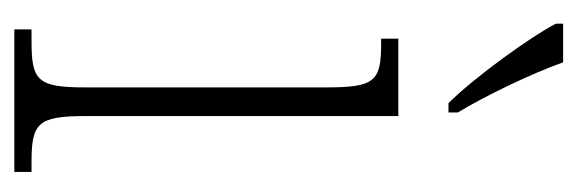

<svg xmlns="http://www.w3.org/2000/svg" viewBox="-289 -517 806 268"><g transform="rotate(90 114.0 -383.0)"><path d="M124 -606H137V-619C114 -657 83 -721 67 -766H13V-756C31 -721 88 -642 124 -606ZM21 0H220V-24H207C152 -24 142 -32 142 -100V-536H34V-512H41C94 -512 102 -503 102 -434V-99C102 -31 92 -24 36 -24H21Z"/></g></svg>

Font: Noto Serif Georgian ExtraCondensed ExtraLight
Style: Regular
Weight: 200
Width: 2
Designer: Monotype Design Team, Akaki Razmadze
Foundry: Google LLC
Version: Version 2.003